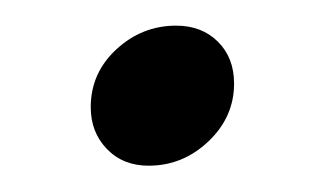

<svg xmlns="http://www.w3.org/2000/svg" viewBox="-20 -352 248 146"><path d="M114 -332.5Q133.5 -332.5 145.8 -320.2Q158 -308 158 -288.5Q158 -263 138.5 -244.5Q119 -226 93 -226Q73.5 -226 61.2 -238.8Q49 -251.5 49 -270.5Q49 -296.5 68.5 -314.5Q88 -332.5 114 -332.5Z"/></svg>

Font: Argentum Sans Light
Style: Italic
Weight: 300
Italic angle: -11.3°
Designer: Julieta Ulanovsky (font), Owen Earl (portions from Jones font), Cristiano Sobral (main changes and remaster)
Foundry: Julieta Ulanovsky (font), Owen Earl (portions from Jones font), Cristiano Sobral (main changes and remaster)
Version: Version 3.127